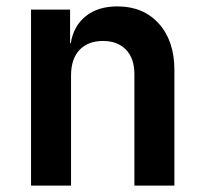

<svg xmlns="http://www.w3.org/2000/svg" viewBox="-20 -580 640 600"><path d="M77 0V-550H199V-445H201Q210 -499 248 -529.5Q286 -560 347 -560Q428 -560 476.5 -506Q525 -452 525 -361V0H400V-348Q400 -398 373.5 -425Q347 -452 302 -452Q255 -452 228.5 -424Q202 -396 202 -344V0Z"/></svg>

Font: NKDuy Mono
Style: Bold
Weight: 700
Monospace: yes
Designer: NKDuy
Foundry: NKDuy
Version: Version 2.251; ttfautohint (v1.8.4.7-5d5b)